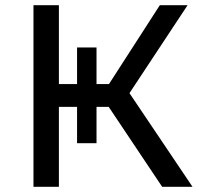

<svg xmlns="http://www.w3.org/2000/svg" viewBox="-20 -720 780 740"><path d="M399 -308H352V-168H277V-308H207V0H109V-700H207V-396H277V-537H352V-396H400L596 -700H703L479 -361L722 0H605Z"/></svg>

Font: APTA Sans Medium
Style: Bold
Weight: 500
Version: Version 7.200